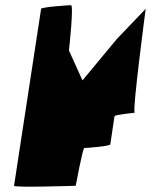

<svg xmlns="http://www.w3.org/2000/svg" viewBox="-20 -728 580 738"><path d="M34 -14C33 -6 271 -14 271 -14C271 -14 298 -159 304 -159C311 -159 403 -166 404 -173L420 -281C421 -288 508 -295 498 -295C487 -295 540 -694 540 -694L429 -578L297 -419L245 -534C246 -542 264 -708 253 -708C243 -708 139 -701 138 -694Z"/></svg>

Font: Ampere
Style: SuCndIta
Weight: 400
Version: Version 1